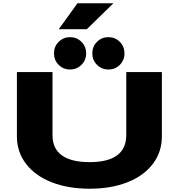

<svg xmlns="http://www.w3.org/2000/svg" viewBox="-20 -1139 1090 1170"><path d="M338 -961 452 -1119H671L509 -961ZM309 -813.5Q309 -855.5 337.5 -884Q366 -912.5 407 -912.5Q448 -912.5 476.5 -884Q505 -855.5 505 -813.5Q505 -772.5 476.5 -744Q448 -715.5 407 -715.5Q366 -715.5 337.5 -743.8Q309 -772 309 -813.5ZM640.5 -715.5Q599.5 -715.5 571 -744Q542.5 -772.5 542.5 -813.5Q542.5 -855.5 571 -884Q599.5 -912.5 640.5 -912.5Q682 -912.5 710.2 -884Q738.5 -855.5 738.5 -813.5Q738.5 -772 710.2 -743.8Q682 -715.5 640.5 -715.5ZM83 -308.5V-700H300V-314Q300 -233.5 357.2 -192.2Q414.5 -151 526 -151Q749.5 -151 749.5 -316.5V-700H966.5V-308.5Q966.5 -212.5 911 -139.8Q855.5 -67 755.8 -28Q656 11 526 11Q396 11 295.8 -28Q195.5 -67 139.2 -139.8Q83 -212.5 83 -308.5Z"/></svg>

Font: League Mono Extended ExtraBold
Style: Regular
Weight: 800
Width: 9
Designer: Tyler Finck
Foundry: The League of Moveable Type / Tyler Finck
Version: Version 2.210